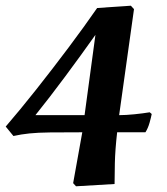

<svg xmlns="http://www.w3.org/2000/svg" viewBox="-21 -537 585 672"><path d="M245 115 235 104 267 -74Q197 -74 154 -73.5Q111 -73 82 -70Q53 -67 26 -61L-1 -94Q49 -152 106 -224Q163 -296 218.5 -370Q274 -444 319 -509L437 -517L448 -505L396 -134Q419 -134 449 -137Q479 -140 503 -144L510 -138Q508 -127 502.5 -107.5Q497 -88 488 -74H389Q382 -12 381 34Q380 80 380 107ZM103 -134H275L313 -415Q262 -343 207 -269Q152 -195 103 -134Z"/></svg>

Font: Labrada
Style: Bold Italic
Weight: 700
Italic angle: -7°
Designer: Mercedes Jáuregui
Foundry: Omnibus-Type Team
Version: Version 1.000; ttfautohint (v1.8.4.7-5d5b)